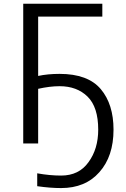

<svg xmlns="http://www.w3.org/2000/svg" viewBox="-20 -751 657 1005"><path d="M101.6 0Q101.6 -182.6 101.6 -731.4Q205.1 -731.4 515.6 -731.4Q515.6 -714.8 515.6 -664.1Q431.6 -664.1 179.7 -664.1Q179.7 -585.9 179.7 -353.5Q229.5 -364.3 292 -364.3Q440.4 -364.3 507.8 -284.2Q574.2 -205.1 574.2 -72.3Q574.2 67.4 500 150.4Q426.8 233.4 299.8 233.4Q243.2 233.4 174.8 223.6Q174.8 201.2 174.8 156.2Q240.2 168 299.8 168Q393.6 168 443.4 97.7Q494.1 28.3 494.1 -72.3Q494.1 -190.4 438.5 -245.1Q382.8 -299.8 292 -299.8Q241.2 -299.8 179.7 -286.1Q179.7 -190.4 179.7 0Q160.2 0 101.6 0Z"/></svg>

Font: Gothic A1
Style: Regular
Weight: 400
Designer: HanYang I&C Co.,Ltd.
Version: Version 2.50